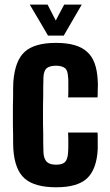

<svg xmlns="http://www.w3.org/2000/svg" viewBox="-20 -793 469 822"><path d="M271.5 -376H397.5C398.4 -382.8 398.4 -393.6 398.4 -408.2C399.4 -423.8 399.4 -437.5 398.4 -448.2C395.5 -505.9 380.9 -546.9 352.5 -571.3C325.2 -596.7 281.2 -609.4 219.7 -609.4C158.2 -609.4 114.3 -596.7 85.9 -571.3C57.6 -545.9 42 -502.9 37.1 -443.4C36.1 -427.7 36.1 -406.2 36.1 -379.9C35.2 -353.5 35.2 -326.2 35.2 -297.9C35.2 -268.6 35.2 -241.2 36.1 -215.8C36.1 -190.4 36.1 -169.9 37.1 -154.3C41 -96.7 56.6 -54.7 85 -29.3C113.3 -3.9 159.2 8.8 220.7 8.8C281.2 8.8 325.2 -3.9 352.5 -29.3C379.9 -54.7 395.5 -96.7 398.4 -154.3V-180.7V-194.3C398.4 -209 398.4 -219.7 397.5 -225.6H271.5C272.5 -208 272.5 -192.4 272.5 -177.7C272.5 -163.1 272.5 -150.4 271.5 -140.6C270.5 -122.1 266.6 -108.4 258.8 -99.6C251 -91.8 238.3 -87.9 220.7 -87.9C202.1 -87.9 189.5 -91.8 180.7 -99.6C171.9 -108.4 167 -122.1 166 -140.6C165 -167 165 -194.3 165 -220.7C164.1 -247.1 164.1 -274.4 164.1 -301.8C164.1 -328.1 164.1 -355.5 165 -382.8C165 -409.2 165 -436.5 166 -462.9C167 -481.4 171.9 -494.1 179.7 -501C188.5 -507.8 201.2 -511.7 219.7 -511.7C237.3 -511.7 250 -507.8 258.8 -501C266.6 -494.1 270.5 -481.4 271.5 -462.9C272.5 -457 272.5 -449.2 272.5 -438.5V-404.3C272.5 -392.6 272.5 -382.8 271.5 -376ZM185.5 -640.6H252.9C291 -707 317.4 -751 330.1 -773.4H254.9C236.3 -739.3 224.6 -715.8 218.8 -705.1C201.2 -739.3 189.5 -762.7 183.6 -773.4H107.4C146.5 -707 172.9 -663.1 185.5 -640.6Z"/></svg>

Font: Yellow Ladder Regular
Style: Regular
Weight: 400
Designer: Zima Creative
Version: Version 2.002